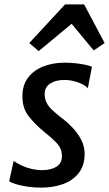

<svg xmlns="http://www.w3.org/2000/svg" viewBox="-20 -851 499 879"><path d="M169 8Q138.5 8 108.2 3.8Q78 -0.5 55 -7.2Q32 -14 22 -21.5L42.5 -114Q60.5 -101.5 82 -92Q103.5 -82.5 126.8 -77.2Q150 -72 172.5 -72Q212.5 -72 238 -87.5Q263.5 -103 263.5 -136.5Q263.5 -155 257 -170.2Q250.5 -185.5 232.8 -203.2Q215 -221 182 -247.5Q139 -283 110.8 -319.5Q82.5 -356 82.5 -410.5Q82.5 -461.5 108.8 -495.8Q135 -530 178.8 -547Q222.5 -564 275 -564Q302.5 -564 327.2 -561.2Q352 -558.5 371.5 -554.2Q391 -550 401 -545.5L382 -447Q374.5 -456.5 357.5 -465.2Q340.5 -474 318.8 -479.5Q297 -485 274.5 -485Q235 -485 209.8 -468.5Q184.5 -452 184.5 -421Q184.5 -399 193 -381.5Q201.5 -364 218.8 -347.8Q236 -331.5 261.5 -311.5Q290.5 -290 314.5 -264Q338.5 -238 353 -208.5Q367.5 -179 367.5 -147Q367.5 -93.5 340.5 -59Q313.5 -24.5 268.5 -8.2Q223.5 8 169 8ZM157 -617 114 -654 278 -831H365L459 -654L409 -620L308 -742Z"/></svg>

Font: Koeln Type Sans
Style: Italic
Weight: 400
Italic angle: -7.5°
Designer: Eben Sorkin
Foundry: Eben Sorkin
Version: Version 2.001